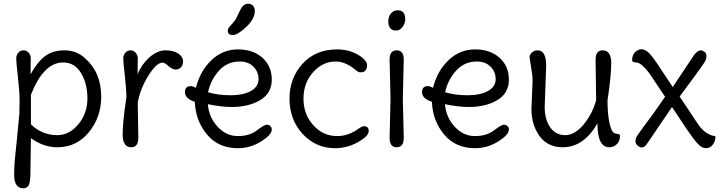

<svg xmlns="http://www.w3.org/2000/svg" viewBox="-20 -780 3875 1030"><path d="M319 -445Q214 -445 146 -272V-113Q205 -55 288 -55Q352 -55 400.5 -113.5Q449 -172 449 -252Q449 -332 414.5 -388.5Q380 -445 319 -445ZM146 -39Q144 37 144 87.5Q144 138 143 162Q141 203 134 214Q125 230 103.5 230Q82 230 69 213Q56 196 56 157Q56 118 59 83L71 -36Q82 -151 84 -171V-190L85 -228V-244Q85 -286 76 -367Q67 -448 67 -466Q67 -484 78 -497Q89 -510 106 -510Q123 -510 134 -497Q145 -484 145 -469Q145 -454 144.5 -423Q144 -392 144 -381Q179 -446 220.5 -478Q262 -510 326 -510Q390 -510 436 -468Q523 -391 523 -261Q523 -152 457 -71Q391 10 288 10Q213 10 146 -39Z M719 -229 722 -41Q722 10 684 10Q638 10 638 -58.5Q638 -127 658 -258Q658 -300 649.5 -375.5Q641 -451 641 -467Q641 -483 652 -496.5Q663 -510 680 -510Q697 -510 708 -496.5Q719 -483 719 -469Q719 -455 718.5 -424Q718 -393 718 -381Q737 -431 780 -471Q824 -510 867.5 -510Q911 -510 936.5 -492.5Q962 -475 962 -453Q962 -431 951 -419Q940 -407 922.5 -407Q905 -407 884 -425Q865 -444 852 -444Q819 -444 775 -372.5Q731 -301 719 -229Z M1265 -450Q1199 -450 1154.5 -400.5Q1110 -351 1096 -285Q1150 -269 1217.5 -269Q1285 -269 1326 -292Q1367 -315 1367 -355Q1367 -395 1339.5 -422.5Q1312 -450 1265 -450ZM1222 -206Q1170 -206 1095 -221Q1101 -150 1147.5 -100Q1194 -50 1256 -50Q1318 -50 1358 -80.5Q1398 -111 1410.5 -111Q1423 -111 1430.5 -103.5Q1438 -96 1438 -85Q1438 -57 1380.5 -21Q1323 15 1256 15Q1152 15 1090.5 -58.5Q1029 -132 1025 -234Q972 -251 972 -286Q972 -309 989 -316Q995 -318 1004.5 -318Q1014 -318 1031 -309Q1054 -400 1114.5 -457.5Q1175 -515 1256.5 -515Q1338 -515 1388 -470Q1438 -425 1438 -352.5Q1438 -280 1376 -243Q1314 -206 1222 -206ZM1347 -722Q1347 -679 1301 -635.5Q1255 -592 1229 -592Q1203 -592 1202 -614Q1202 -627 1213 -638.5Q1224 -650 1241 -671Q1249 -683 1260 -708.5Q1271 -734 1282.5 -747Q1294 -760 1311 -760Q1328 -760 1337.5 -749Q1347 -738 1347 -722Z M1933 -103Q1958 -103 1958 -76.5Q1958 -50 1900 -17Q1841 15 1778 15Q1674 15 1603 -62Q1533 -139 1533 -250Q1533 -361 1603 -438Q1673 -515 1789 -515Q1851 -515 1900 -486.5Q1949 -458 1949 -430Q1949 -402 1929 -394Q1923 -392 1912.5 -392Q1902 -392 1886 -406Q1833 -450 1780 -450Q1711 -450 1659 -392Q1608 -334 1608 -250.5Q1608 -167 1660.5 -108.5Q1713 -50 1789 -50Q1849 -50 1904 -90Q1923 -103 1933 -103Z M2113 -725Q2154 -725 2154 -677Q2154 -655 2139.5 -635.5Q2125 -616 2105 -616Q2063 -616 2063 -667Q2063 -691 2077.5 -708Q2092 -725 2113 -725ZM2146 -460 2141 -250 2146 -40Q2146 10 2108 10Q2070 10 2070 -40L2075 -250L2070 -460Q2070 -510 2108 -510Q2146 -510 2146 -460Z M2537 -450Q2471 -450 2426.5 -400.5Q2382 -351 2368 -285Q2422 -269 2489.5 -269Q2557 -269 2598 -292Q2639 -315 2639 -355Q2639 -395 2611.5 -422.5Q2584 -450 2537 -450ZM2494 -206Q2442 -206 2367 -221Q2373 -150 2419.5 -100Q2466 -50 2528 -50Q2590 -50 2630 -80.5Q2670 -111 2682.5 -111Q2695 -111 2702.5 -103.5Q2710 -96 2710 -85Q2710 -57 2652.5 -21Q2595 15 2528 15Q2424 15 2362.5 -58.5Q2301 -132 2297 -234Q2244 -251 2244 -286Q2244 -309 2261 -316Q2267 -318 2276.5 -318Q2286 -318 2303 -309Q2326 -400 2386.5 -457.5Q2447 -515 2528.5 -515Q2610 -515 2660 -470Q2710 -425 2710 -352.5Q2710 -280 2648 -243Q2586 -206 2494 -206Z M2910 -428 2902 -208Q2902 -139 2931.5 -97Q2961 -55 3012 -55Q3063 -55 3111 -112Q3158 -170 3178 -242L3175 -459Q3175 -510 3213 -510Q3259 -510 3259 -441.5Q3259 -373 3239 -242Q3239 -169 3249.5 -120.5Q3260 -72 3276 -66Q3282 -63 3290.5 -62Q3299 -61 3302.5 -59Q3306 -57 3306 -51Q3306 -24 3289.5 -7Q3273 10 3248 10Q3185 10 3185 -118Q3111 10 2999 10Q2919 10 2875 -49Q2831 -110 2831 -195L2837 -346Q2837 -377 2829 -420.5Q2821 -464 2821 -475Q2821 -486 2833.5 -498Q2846 -510 2864 -510Q2910 -510 2910 -428Z M3626 -262 3728 -109Q3767 -56 3815 -50Q3819 -49 3818 -46Q3818 -22 3803.5 -3.5Q3789 15 3768 15Q3747 15 3728 -4Q3709 -23 3691 -49Q3673 -75 3660 -93L3585 -206Q3519 -110 3486.5 -61Q3454 -12 3444.5 -0.5Q3435 11 3423 11Q3411 11 3400 0.5Q3389 -10 3389 -21Q3389 -32 3392 -40.5Q3395 -49 3434 -102Q3476 -156 3548 -261L3462 -389Q3420 -443 3395.5 -444.5Q3371 -446 3371 -456Q3371 -495 3402 -511Q3411 -516 3421 -516Q3443 -516 3466 -491Q3489 -466 3526 -408L3589 -313L3704 -486Q3723 -510 3740 -510Q3745 -510 3749 -508Q3770 -499 3770 -481Q3770 -463 3760.5 -447.5Q3751 -432 3702 -365Z"/></svg>

Font: Delius Swash Caps
Style: Regular
Weight: 400
Designer: Natalia Raices
Foundry: Natalia Raices
Version: Version 1.002